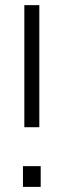

<svg xmlns="http://www.w3.org/2000/svg" viewBox="-20 -731 264 751"><path d="M75.2 -233.4V-710.9H133.8V-233.4ZM69.8 0V-81.1H139.2V0Z"/></svg>

Font: Roboto Slab LO Light
Style: Regular
Weight: 300
Designer: Google
Version: Version 2.000